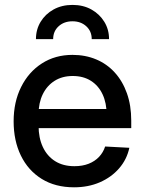

<svg xmlns="http://www.w3.org/2000/svg" viewBox="-20 -759 594 790"><path d="M284.7 11.7Q207.5 11.7 151.6 -22.9Q95.7 -57.6 65.9 -118.9Q36.1 -180.2 36.1 -259.8Q36.1 -339.4 66.9 -401.1Q97.7 -462.9 152.3 -498Q207 -533.2 278.3 -533.2Q331.5 -533.2 375.7 -514.6Q419.9 -496.1 452.1 -460.7Q484.4 -425.3 502.2 -375.2Q520 -325.2 520 -262.7V-231.9H85.4V-310.5H465.8L418.9 -286.1Q418.9 -335 402.1 -370.8Q385.3 -406.7 354 -426.5Q322.8 -446.3 279.3 -446.3Q236.3 -446.3 204.8 -426.5Q173.3 -406.7 156 -371.3Q138.7 -335.9 138.7 -289.1V-242.2Q138.7 -191.9 156.2 -154.3Q173.8 -116.7 206.8 -95.9Q239.7 -75.2 286.1 -75.2Q319.3 -75.2 344.7 -85.2Q370.1 -95.2 387.5 -113.5Q404.8 -131.8 412.6 -156.2L512.2 -150.9Q502 -103 470.2 -66.4Q438.5 -29.8 390.9 -9Q343.3 11.7 284.7 11.7ZM278.3 -738.8Q322.3 -738.8 356 -720Q389.6 -701.2 409.2 -669.4Q428.7 -637.7 428.7 -598.1H357.4Q357.4 -630.4 335 -650.9Q312.5 -671.4 278.3 -671.4Q243.7 -671.4 221.2 -650.9Q198.7 -630.4 198.7 -598.1H127.9Q127.9 -637.7 147.2 -669.4Q166.5 -701.2 200.4 -720Q234.4 -738.8 278.3 -738.8Z"/></svg>

Font: Inter 28pt Medium
Style: Regular
Weight: 500
Designer: Rasmus Andersson
Foundry: rsms
Version: Version 4.001;git-66647c0bb